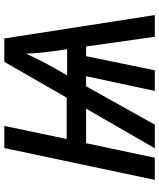

<svg xmlns="http://www.w3.org/2000/svg" viewBox="58 -812 754 911"><g transform="rotate(-90 435.5 -357.0)"><path d="M37 0H142L211 -326H375L187 0H299L481 -326H529L459 0H557L624 -326H670L716 0H819L708 -714H597L427 -418H231L293 -714H188ZM533 -416 570 -481C594 -523 618 -571 636 -612C637 -568 641 -530 648 -479L657 -416Z"/></g></svg>

Font: Noto Sans Medium
Style: Italic
Weight: 500
Italic angle: -12°
Designer: Monotype Design Team
Foundry: Monotype Imaging Inc.
Version: Version 2.013